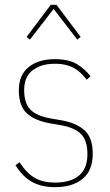

<svg xmlns="http://www.w3.org/2000/svg" viewBox="-20 -763 457 795"><path d="M208 12Q154 12 115 -8.5Q76 -29 44 -79L61 -91Q92 -44 125.5 -25.5Q159 -7 208 -7Q272 -7 307 -36Q342 -65 342 -125Q342 -182 315 -208.5Q288 -235 230 -245L189 -252Q125 -263 91.5 -293.5Q58 -324 58 -389Q58 -453 99 -485.5Q140 -518 206 -518Q265 -518 298.5 -497.5Q332 -477 355 -447L339 -433Q328 -447 316 -459Q304 -471 288.5 -480Q273 -489 253 -494Q233 -499 207 -499Q150 -499 115 -472Q80 -445 80 -390Q80 -335 106.5 -308.5Q133 -282 193 -272L234 -265Q297 -254 330.5 -223Q364 -192 364 -126Q364 -57 322 -22.5Q280 12 208 12ZM214 -743 314 -610 300 -599 202 -726 104 -599 90 -610 190 -743Z"/></svg>

Font: IBM Plex Sans Cond Thin
Style: Regular
Weight: 100
Width: 3
Designer: Mike Abbink, Paul van der Laan, Pieter van Rosmalen
Foundry: Bold Monday
Version: Version 1.3